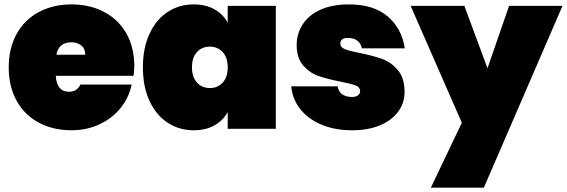

<svg xmlns="http://www.w3.org/2000/svg" viewBox="-20 -591 2601 881"><path d="M20 -282.2Q20 -370.1 56.4 -435.5Q92.8 -501 158.4 -535.9Q224.1 -570.8 308.1 -570.8Q392.1 -570.8 457.5 -536.4Q522.9 -502 559.6 -438Q596.2 -374 596.2 -287.1Q595.7 -264.2 592.8 -243.2H235.8Q240.7 -169.9 296.9 -169.9Q333 -169.9 349.1 -203.1H584Q571.8 -143.1 533.4 -95.5Q495.1 -47.9 436.5 -20.5Q377.9 6.8 308.1 6.8Q224.1 6.8 158.4 -28.1Q92.8 -63 56.4 -128.4Q20 -193.8 20 -282.2ZM238.8 -339.8H371.1Q371.1 -367.7 353 -382.3Q335 -397 308.1 -397Q249 -397 238.8 -339.8Z M635.7 -282.2Q635.7 -371.1 666.3 -436.5Q696.8 -502 749.8 -536.4Q802.7 -570.8 868.7 -570.8Q923.8 -570.8 963.9 -548.3Q1003.9 -525.9 1024.9 -486.8V-564H1245.6V0H1024.9V-77.1Q1003.9 -38.1 963.9 -15.6Q923.8 6.8 868.7 6.8Q802.7 6.8 749.8 -27.6Q696.8 -62 666.3 -127.4Q635.7 -192.9 635.7 -282.2ZM860.8 -282.2Q860.8 -237.3 883.8 -212.2Q906.7 -187 942.9 -187Q979 -187 1002 -211.9Q1024.9 -236.8 1024.9 -282.2Q1024.9 -327.1 1001.7 -352.1Q978.5 -377 942.9 -377Q906.7 -377 883.8 -352.1Q860.8 -327.1 860.8 -282.2Z M1316.4 -194.8H1529.3Q1533.2 -169.9 1550.8 -158Q1568.4 -146 1595.2 -146Q1612.3 -146 1622.3 -153.6Q1632.3 -161.1 1632.3 -171.9Q1632.3 -190.9 1611.3 -199Q1590.3 -207 1540.5 -216.8Q1479.5 -229 1439.9 -242.9Q1400.4 -256.8 1370.8 -291Q1341.3 -325.2 1341.3 -384.8Q1341.3 -436.5 1368.9 -479.2Q1396.5 -522 1450.4 -546.4Q1504.4 -570.8 1581.5 -570.8Q1695.3 -570.8 1759.8 -514.9Q1824.2 -459 1837.4 -369.1H1640.6Q1635.7 -392.1 1619.6 -404.5Q1603.5 -417 1576.2 -417Q1559.1 -417 1550.3 -410.4Q1541.5 -403.8 1541.5 -391.1Q1541.5 -374 1562.5 -365.5Q1583.5 -356.9 1629.4 -348.1Q1690.4 -335.9 1732.4 -321Q1774.4 -306.2 1805.4 -269.5Q1836.4 -232.9 1836.4 -168.9Q1836.4 -119.1 1807.4 -79.1Q1778.3 -39.1 1723.9 -16.1Q1669.4 6.8 1596.2 6.8Q1516.6 6.8 1455.1 -19Q1393.6 -44.9 1357.4 -91.1Q1321.3 -137.2 1316.4 -194.8Z M1864.3 -564H2110.8L2216.8 -277.8L2315.9 -564H2561L2200.2 270H1957L2099.1 -27.8Z"/></svg>

Font: Poppins Black
Style: Regular
Weight: 900
Designer: Ninad Kale (Devanagari), Jonny Pinhorn (Latin)
Foundry: Indian Type Foundry
Version: 4.004